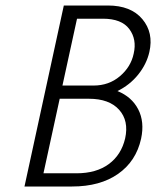

<svg xmlns="http://www.w3.org/2000/svg" viewBox="-20 -678 604 698"><path d="M523 -489Q513 -445 482.5 -407Q452 -369 407 -347Q459 -326 482.5 -280.5Q506 -235 493 -174Q475 -92 409.5 -46Q344 0 242 0H69L212 -658H372Q456 -658 497.5 -608.5Q539 -559 523 -489ZM320 -367Q376 -367 416 -401Q456 -435 466 -483Q478 -535 450 -572.5Q422 -610 354 -610H260L207 -367ZM435 -175Q449 -239 413 -279Q377 -319 303 -319H197L138 -48H258Q330 -48 375.5 -81.5Q421 -115 435 -175Z"/></svg>

Font: EauTest Semilight
Style: Italic
Weight: 300
Italic angle: -12°
Designer: Christian Thalmann (Catharsis Fonts)
Version: Version 0.001;PS 000.001;hotconv 1.0.88;makeotf.lib2.5.64775